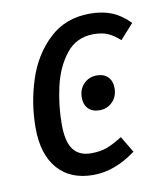

<svg xmlns="http://www.w3.org/2000/svg" viewBox="-68 -594 564 662"><g transform="rotate(-10 214.5 -263.0)"><path d="M429 -481 382 -429Q361 -448 341 -457Q321 -466 290 -466Q231 -466 195 -421Q159 -376 144 -310.5Q129 -245 129 -178Q129 -118 149.5 -90.5Q170 -63 212 -63Q244 -63 267 -71.5Q290 -80 322 -100L356 -43Q282 12 207 12Q126 12 82 -39Q38 -90 38 -182Q38 -268 64.5 -349.5Q91 -431 148 -484.5Q205 -538 290 -538Q334 -538 367 -524.5Q400 -511 429 -481ZM213 -257Q213 -287 231.5 -305.5Q250 -324 277 -324Q302 -324 316 -309.5Q330 -295 330 -271Q330 -241 311.5 -222.5Q293 -204 266 -204Q241 -204 227 -218.5Q213 -233 213 -257Z"/></g></svg>

Font: Fira Sans Extra Condensed
Style: Italic
Weight: 400
Width: 3
Italic angle: -8°
Designer: Carrois Corporate & Edenspiekermann AG
Foundry: Carrois Corporate GbR & Edenspiekermann AG
Version: Version 4.203